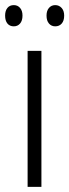

<svg xmlns="http://www.w3.org/2000/svg" viewBox="-34 -731 271 751"><path d="M128 0H74V-532H128ZM-14 -670Q-14 -689 -5 -700Q4 -711 20 -711Q35 -711 44.5 -700Q54 -689 54 -670Q54 -650 44.5 -639Q35 -628 20 -628Q4 -628 -5 -639Q-14 -650 -14 -670ZM148 -670Q148 -689 157.5 -700Q167 -711 182 -711Q197 -711 207 -700Q217 -689 217 -670Q217 -650 207.5 -639Q198 -628 182 -628Q167 -628 157.5 -639Q148 -650 148 -670Z"/></svg>

Font: Noto Sans Sinhala Condensed Light
Style: Regular
Weight: 300
Width: 3
Designer: Jelle Bosma - Monotype Design Team
Foundry: Monotype Imaging Inc.
Version: Version 2.006; ttfautohint (v1.8.4.7-5d5b)